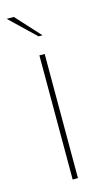

<svg xmlns="http://www.w3.org/2000/svg" viewBox="-114 -666 377 702"><g transform="rotate(-15 74.5 -315.0)"><path d="M70 -470H90V0H70ZM85 -538 -11 -630H16L100 -538Z"/></g></svg>

Font: Smooch Sans Thin Thin
Style: Regular
Weight: 250
Version: Version 1.010